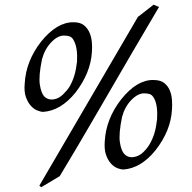

<svg xmlns="http://www.w3.org/2000/svg" viewBox="-20 -786 815 813"><path d="M299.5 -393.8Q237.4 -317.4 163.1 -312.3Q152.8 -312.3 137.9 -318.2Q123.1 -324.1 110.5 -338.2Q97.9 -352.3 89.7 -374.9Q81.5 -397.4 84.6 -432.3Q89.7 -527.2 154.4 -610.3Q221.5 -692.8 291.3 -691.8Q321 -691.8 336.7 -678.2Q352.3 -664.6 359.7 -646.4Q367.2 -628.2 369 -606.7Q370.8 -585.1 369.2 -566.7Q364.1 -477.4 299.5 -393.8ZM157.9 -535.4Q143.1 -464.1 148.7 -427.4Q154.4 -390.8 167.7 -377.4Q184.6 -361 209.2 -365.6Q229.2 -369.2 246.7 -385.9Q264.1 -402.6 274.4 -419Q287.7 -442.1 295.1 -467.2Q302.6 -492.3 306.2 -525.1Q309.2 -581.5 293.8 -611.8Q286.2 -628.2 275.1 -631.8Q264.1 -635.4 250.8 -635.4Q224.1 -635.4 196.9 -606.9Q169.7 -578.5 157.9 -535.4ZM653.3 -756.4Q535.4 -556.9 444.1 -399Q404.1 -330.8 366.7 -265.9Q329.2 -201 299.5 -151.3Q264.1 -91.8 232.8 -40L154.4 6.7L146.7 0L565.1 -716.4H566.7L630.3 -766.2ZM638.5 -149.7Q576.9 -73.3 502.1 -68.2Q492.3 -68.2 477.4 -73.8Q462.6 -79.5 449.7 -93.6Q436.9 -107.7 429 -130.3Q421 -152.8 423.6 -187.7Q428.7 -282.6 493.3 -365.6Q560.5 -449.2 630.3 -447.2Q660 -447.2 675.9 -434.1Q691.8 -421 699.2 -402.6Q706.7 -384.1 708.2 -362.3Q709.7 -340.5 708.2 -322.6Q703.6 -232.8 638.5 -149.7ZM496.9 -291.3Q482.1 -219.5 487.7 -183.1Q493.3 -146.7 507.2 -133.3Q523.6 -116.4 548.7 -121.5Q568.7 -124.6 586.2 -141.3Q603.6 -157.9 613.3 -174.9Q626.7 -197.9 634.1 -222.8Q641.5 -247.7 645.1 -281Q648.7 -337.4 633.8 -367.2Q625.1 -384.1 614.4 -387.4Q603.6 -390.8 590.3 -390.8Q563.6 -390.8 536.2 -362.6Q508.7 -334.4 496.9 -291.3Z"/></svg>

Font: MM Jasmine
Style: Regular
Weight: 400
Designer: Khon Soe Zaw Thu
Version: Version 1.00 July 11, 2016, initial release